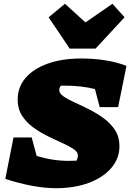

<svg xmlns="http://www.w3.org/2000/svg" viewBox="-20 -978 686 1011"><path d="M505 -414 480 -509Q409 -527 322 -527Q311 -527 301 -527Q292 -517 292 -503Q292 -486 315 -470Q338 -454 374 -438Q410 -422 450.5 -401.5Q491 -381 527 -354.5Q563 -328 586 -292.5Q609 -257 609 -209Q609 -144 566.5 -94Q524 -44 448.5 -15.5Q373 13 274 13Q216 13 147 0Q78 -13 8 -36L51 -254H147L173 -157Q257 -131 342 -131Q362 -131 383 -132Q390 -146 390 -160Q390 -178 367 -193.5Q344 -209 308 -225Q272 -241 231.5 -261Q191 -281 155 -307Q119 -333 96 -369Q73 -405 73 -453Q73 -519 114.5 -567.5Q156 -616 231.5 -643Q307 -670 408 -670Q473 -670 534 -660.5Q595 -651 646 -631L602 -414ZM347 -722 236 -887 322 -958 430 -860 572 -958 636 -887 483 -722Z"/></svg>

Font: Piazzolla SC Black
Style: Italic
Weight: 900
Italic angle: -11.3°
Designer: Juan Pablo del Peral
Foundry: Huerta Tipografica
Version: Version 1.330